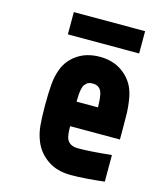

<svg xmlns="http://www.w3.org/2000/svg" viewBox="-129 -979 924 1084"><g transform="rotate(15 333.5 -436.5)"><path d="M166.7 -882.8H583.3V-752.6H166.7ZM375 -677.1Q450.5 -677.1 503.9 -640.3Q557.3 -603.5 580.1 -546.2Q591.1 -518.2 596.7 -480.5Q602.2 -442.7 603.2 -413.7Q604.2 -384.8 604.2 -333.3V-255.2H313.2Q313.2 -201.8 322.9 -180.3Q339.8 -145.8 388 -145.8Q459 -145.8 583.3 -158.9V-3.3Q464.8 10.4 388 10.4Q307.3 10.4 252 -27.3Q196.6 -65.1 171.9 -125.7Q154.9 -166.7 150.4 -213.5Q145.8 -260.4 145.8 -333.3Q145.8 -408.2 150.1 -456.7Q154.3 -505.2 169.9 -546.2Q191.4 -604.2 245.1 -640.6Q298.8 -677.1 375 -677.1ZM375 -520.8Q363.9 -520.8 354.8 -518.6Q345.7 -516.3 339.5 -510.1Q333.3 -503.9 328.8 -499Q324.2 -494.1 321.3 -482.7Q318.4 -471.4 316.7 -464.8Q315.1 -458.3 314.1 -443Q313.2 -427.7 313.2 -421.5Q313.2 -415.4 312.5 -398.4H437.5Q436.2 -465.5 427.1 -487Q414.1 -520.8 375 -520.8Z"/></g></svg>

Font: Monoid
Style: Bold
Weight: 700
Width: 4
Designer: Andreas Larsen (@larsenwork)
Version: Version 0.61